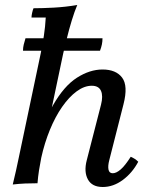

<svg xmlns="http://www.w3.org/2000/svg" viewBox="-20 -733 595 768"><path d="M380 -530H72Q72 -543 75 -555Q78 -567 82 -580H390Q390 -567 387.5 -555Q385 -543 380 -530ZM31 5Q38 -24 44 -50.5Q50 -77 55 -102L143 -520Q150 -554 155.5 -590Q161 -626 163 -663H106Q106 -670 108.5 -681.5Q111 -693 114 -700Q149 -700 195.5 -702.5Q242 -705 289 -713Q278 -687 267 -651Q256 -615 247.5 -580Q239 -545 233 -520L145 -102Q140 -77 136 -51.5Q132 -26 130 0Q104 0 80.5 1Q57 2 31 5ZM391 15Q348 15 331.5 -15.5Q315 -46 327 -92L384 -314Q393 -349 384 -369.5Q375 -390 347 -390Q317 -390 286.5 -367.5Q256 -345 228.5 -305.5Q201 -266 179.5 -213.5Q158 -161 145 -102H119Q148 -235 192 -312Q236 -389 287.5 -422Q339 -455 390 -455Q444 -455 468.5 -422.5Q493 -390 474 -316L417 -92Q411 -69 414 -54.5Q417 -40 431 -40Q445 -40 462.5 -55Q480 -70 503 -106Q512 -102 519 -97.5Q526 -93 533 -86Q509 -41 471 -13Q433 15 391 15Z"/></svg>

Font: Poltawski Nowy
Style: Italic
Weight: 400
Italic angle: -12°
Designer: Adam Pótawski, Mateusz Machalski, Borys Kosmynka, Ania Wieluska
Foundry: Capitalics.wtf
Version: Version 1.001;gftools[0.9.25]